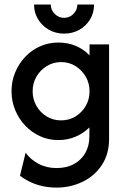

<svg xmlns="http://www.w3.org/2000/svg" viewBox="-20 -614 561 853"><path d="M231.9 219.4Q199.3 219.4 170.1 213.2Q141 206.9 115.3 194.8Q89.6 182.6 68.8 166.7L93.8 64.6Q115.3 94.4 150.7 113.5Q186.1 132.6 231.2 132.6Q276.4 132.6 309 114.6Q341.7 96.5 359.4 64.9Q377.1 33.3 377.1 -8.3V-47.9Q351.4 -22.2 316 -6.9Q280.6 8.3 239.6 8.3Q195.8 8.3 158.3 -8.7Q120.8 -25.7 92.4 -55.6Q63.9 -85.4 47.6 -124.7Q31.2 -163.9 31.2 -208.3Q31.2 -253.5 47.6 -292.7Q63.9 -331.9 92.4 -361.8Q120.8 -391.7 158.3 -408.3Q195.8 -425 239.6 -425Q281.2 -425 316.7 -410.1Q352.1 -395.1 377.8 -368.1V-416.7H464.6V2.8Q464.6 70.8 432.3 119.4Q400 168.1 346.5 193.8Q293.1 219.4 231.9 219.4ZM251.4 -79.2Q286.8 -79.2 315.3 -96.5Q343.8 -113.9 360.8 -143.1Q377.8 -172.2 377.8 -208.3Q377.8 -244.4 360.8 -273.6Q343.8 -302.8 315.3 -320.5Q286.8 -338.2 251.4 -338.2Q216.7 -338.2 187.8 -320.5Q159 -302.8 142 -273.6Q125 -244.4 125 -208.3Q125 -172.9 142 -143.4Q159 -113.9 187.5 -96.5Q216 -79.2 251.4 -79.2ZM264.6 -464.6Q227.8 -464.6 197.6 -481.6Q167.4 -498.6 149.3 -528.1Q131.2 -557.6 131.2 -593.8H205.6Q205.6 -569.4 223.3 -552.1Q241 -534.7 264.6 -534.7Q288.9 -534.7 306.2 -552.1Q323.6 -569.4 323.6 -593.8H397.9Q397.9 -556.9 380.2 -527.8Q362.5 -498.6 332.3 -481.6Q302.1 -464.6 264.6 -464.6Z"/></svg>

Font: Afacad Flux Medium
Style: Regular
Weight: 500
Designer: Kristian Moeller
Foundry: Dicotype
Version: Version 1.100